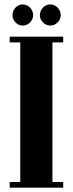

<svg xmlns="http://www.w3.org/2000/svg" viewBox="-20 -870 337 890"><path d="M25 0V-26.5H74V-673.5H25V-700H273V-673.5H223V-26.5H273V0ZM213.5 -751.5Q193.5 -751.5 179.2 -766Q165 -780.5 165 -799.5Q165 -820 179.2 -834.8Q193.5 -849.5 213.5 -849.5Q232.5 -849.5 247 -834.8Q261.5 -820 261.5 -799.5Q261.5 -780.5 247 -766Q232.5 -751.5 213.5 -751.5ZM85 -751.5Q66 -751.5 52 -766Q38 -780.5 38 -799.5Q38 -820 52 -834.8Q66 -849.5 85 -849.5Q105 -849.5 119.2 -834.8Q133.5 -820 133.5 -799.5Q133.5 -780.5 119.2 -766Q105 -751.5 85 -751.5Z"/></svg>

Font: Imbue 50pt Black
Style: Regular
Weight: 900
Designer: Tyler Finck
Foundry: Etcetera Type Company
Version: Version 1.102; ttfautohint (v1.8.3)